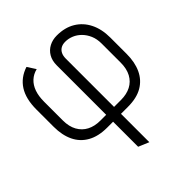

<svg xmlns="http://www.w3.org/2000/svg" viewBox="-197 -638 981 981"><g transform="rotate(-45 293.5 -148.0)"><path d="M29 -314V-189Q29 -129 50 -85Q71 -41 113.5 -17Q156 7 219 7H262V188L319 212V7H369Q433 7 474 -17Q515 -41 535.5 -85Q556 -129 556 -189V-307Q556 -368 533.5 -413Q511 -458 469.5 -483Q428 -508 370 -508Q339 -508 314.5 -495Q290 -482 276 -458Q262 -434 262 -400V-43H219Q179 -43 149 -58.5Q119 -74 102 -104.5Q85 -135 85 -179V-314Q85 -355 95.5 -384.5Q106 -414 126.5 -433Q147 -452 176 -459L147 -504Q89 -485 59 -438Q29 -391 29 -314ZM369 -43H319V-392Q319 -412 326 -426Q333 -440 346 -447.5Q359 -455 378 -455Q401 -455 423 -446Q445 -437 463 -419Q481 -401 492 -375.5Q503 -350 503 -317V-179Q503 -135 486.5 -104.5Q470 -74 440 -58.5Q410 -43 369 -43Z"/></g></svg>

Font: Advent Pro
Style: Regular
Weight: 400
Designer: VivaRado, Andreas Kalpakidis
Foundry: VivaRado, Andreas Kalpakidis
Version: Version 3.000